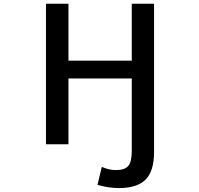

<svg xmlns="http://www.w3.org/2000/svg" viewBox="-20 -751 1040 1001"><path d="M783.2 -731.4V42Q783.2 140.6 739.3 185.1Q695.3 229.5 600.6 229.5Q546.9 229.5 488.3 212.9L510.7 119.1Q548.8 135.7 583 135.7Q629.9 135.7 648.4 114.3Q667 92.8 667 37.1V-341.8H336.9V1H219.7V-731.4H336.9V-434.6H667V-731.4Z"/></svg>

Font: GenEi Gothic M SemiBold
Style: Regular
Weight: 500
Designer: o_tamon (Modified); [Source Han Sans]
Ryoko NISHIZUKA  (kana & ideographs); Paul D. Hunt (Latin, Greek & Cyrillic); Wenl
Version: Version 1.1a;Original Version 1.004